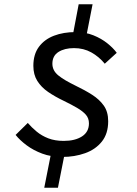

<svg xmlns="http://www.w3.org/2000/svg" viewBox="-20 -768 640 898"><path d="M272 -34Q219 -34 177.5 -49.5Q136 -65 104.5 -88.5Q73 -112 53 -137L110 -193Q128 -172 151.5 -152.5Q175 -133 206 -121Q237 -109 278 -109Q331 -109 363.5 -130Q396 -151 396 -191Q396 -215 381.5 -231.5Q367 -248 340.5 -263.5Q314 -279 279 -296Q237 -316 205 -338Q173 -360 154.5 -389.5Q136 -419 136 -460Q136 -514 162 -549Q188 -584 232.5 -601Q277 -618 334 -618Q379 -618 416.5 -603Q454 -588 482 -565.5Q510 -543 526 -521L470 -470Q443 -503 407 -523Q371 -543 326 -543Q282 -543 253.5 -525Q225 -507 225 -470Q225 -438 252.5 -415.5Q280 -393 334 -367Q376 -347 410.5 -325Q445 -303 465.5 -274Q486 -245 486 -201Q486 -143 456.5 -106Q427 -69 378 -51.5Q329 -34 272 -34ZM317 -585 348 -748H413L381 -585ZM187 110 222 -67H286L251 110Z"/></svg>

Font: Source Code Pro ExtraLight Medium
Style: Italic
Weight: 500
Italic angle: -11°
Monospace: yes
Version: Version 1.016;hotconv 1.0.116;makeotfexe 2.5.65601